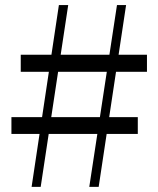

<svg xmlns="http://www.w3.org/2000/svg" viewBox="-20 -726 614 746"><path d="M102.8 0 208.8 -706.3H245L138.1 0ZM24.4 -270.9H515.4V-205.6H24.4ZM551 -447.1H60.6V-513.4H551ZM326.9 0 434.5 -706.3H469.9L363.4 0Z"/></svg>

Font: Early Summer Mincho VF
Style: Regular
Weight: 250
Designer: GuiWonder
Version: Version 1.002